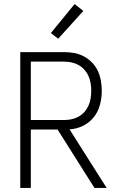

<svg xmlns="http://www.w3.org/2000/svg" viewBox="-20 -927 590 947"><path d="M446 0 264 -288H132V0H80V-670H296Q321 -670 346 -665.5Q371 -661 393.5 -649Q416 -637 434 -618.5Q452 -600 462.5 -577.5Q473 -555 477.5 -529.5Q482 -504 482 -479Q482 -444 473 -410Q464 -376 442.5 -349Q421 -322 389.5 -306.5Q358 -291 323 -289L506 0ZM296 -335Q315 -335 333.5 -339Q352 -343 368 -352Q384 -361 396.5 -375Q409 -389 416.5 -406Q424 -423 427 -441.5Q430 -460 430 -479Q430 -498 427 -516.5Q424 -535 416.5 -552Q409 -569 396.5 -583Q384 -597 368 -606Q352 -615 333.5 -619Q315 -623 296 -623H132V-335ZM267 -736 231 -764 348 -907 391 -873Z"/></svg>

Font: Lode Dark
Style: Regular
Weight: 400
Monospace: yes
Designer: Belleve Invis
Foundry: Belleve Invis
Version: Version 29.2.0; ttfautohint (v1.8.3)